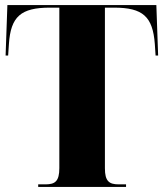

<svg xmlns="http://www.w3.org/2000/svg" viewBox="-20 -737 643 754"><path d="M130 -3H475V-13H446C408 -13 392 -26 392 -76V-707H428C541 -707 580 -672 588 -564L591 -519H601L594 -717H9L2 -519H12L15 -564C22 -672 62 -707 176 -707H213V-77C213 -26 197 -13 159 -13H130Z"/></svg>

Font: Noto Serif Display Condensed Black
Style: Regular
Weight: 900
Width: 3
Designer: Monotype Design Team
Foundry: Monotype Imaging Inc.
Version: Version 2.009